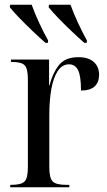

<svg xmlns="http://www.w3.org/2000/svg" viewBox="-20 -786 449 806"><path d="M23 0V-10H27Q69 -10 83 -24Q97 -38 97 -83V-454Q97 -498 83.5 -512Q70 -526 29 -526H26V-536H186V-428H188Q200 -477 226.5 -511.5Q253 -546 309 -546Q351 -546 373.5 -526Q396 -506 396 -472Q396 -441 377.5 -423.5Q359 -406 320 -406Q320 -468 307.5 -492Q295 -516 270 -516Q241 -516 222.5 -488Q204 -460 195.5 -412Q187 -364 187 -302V-84Q187 -39 201 -24.5Q215 -10 259 -10H271V0ZM171 -606Q147 -627 117 -655.5Q87 -684 60.5 -711.5Q34 -739 21 -756L23 -766H113Q125 -732 144.5 -690Q164 -648 182 -616L181 -606ZM334 -606Q310 -627 280 -655.5Q250 -684 223.5 -711.5Q197 -739 184 -756L186 -766H276Q288 -732 307.5 -690Q327 -648 345 -616L344 -606Z"/></svg>

Font: Noto Serif Display Condensed
Style: Regular
Weight: 400
Width: 3
Designer: Monotype Design Team
Foundry: Monotype Imaging Inc.
Version: Version 2.009